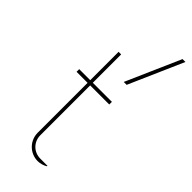

<svg xmlns="http://www.w3.org/2000/svg" viewBox="-244 -778 823 823"><g transform="rotate(45 167.5 -366.5)"><path d="M335.4 -740.7H317.9L209 -493.2H226.6ZM117.7 -568.8H102.1V-397H35.2V-380.9H102.1V-78.6C102.1 -30.8 140.6 7.8 188.5 7.8C201.7 7.8 221.7 2.4 231.9 -4.9V-7.8H188.5C148.4 -7.8 117.7 -39.1 117.7 -78.6V-380.9H233.4V-397H117.7Z"/></g></svg>

Font: Now Thin
Style: Regular
Weight: 100
Designer: Alfredo Marco Pradil
Foundry: Alfredo Marco Pradil
Version: Version 1.200;hotconv 1.0.109;makeotfexe 2.5.65596